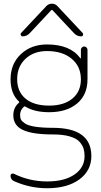

<svg xmlns="http://www.w3.org/2000/svg" viewBox="-20 -794 537 1021"><path d="M241.2 -232.4Q320.3 -232.4 365.2 -270Q410.2 -307.6 410.2 -372.1Q410.2 -440.4 361.3 -481.4Q312.5 -522.5 230.5 -522.5Q159.2 -522.5 115.2 -481Q71.3 -439.5 71.3 -373Q71.3 -306.6 115.7 -269.5Q160.2 -232.4 241.2 -232.4ZM419.9 -618.2Q423.8 -613.3 421.4 -606.9Q418.9 -600.6 412.1 -600.6Q388.7 -600.6 373 -618.2L258.8 -740.2Q255.9 -743.2 252.9 -740.2L138.7 -618.2Q123 -600.6 99.6 -600.6Q93.8 -600.6 90.8 -606.9Q87.9 -613.3 91.8 -618.2L226.6 -761.7Q238.3 -774.4 255.9 -774.4Q273.4 -774.4 285.2 -761.7ZM260.7 -79.1Q152.3 -79.1 101.6 -103Q50.8 -127 50.8 -180.7Q50.8 -222.7 81.1 -248Q84 -251 81.1 -253.9Q36.1 -294.9 36.1 -372.1Q36.1 -454.1 90.8 -505.9Q145.5 -557.6 230.5 -557.6Q353.5 -557.6 407.2 -484.4Q408.2 -483.4 409.2 -483.4Q410.2 -483.4 410.2 -484.4V-529.3Q410.2 -536.1 415.5 -541.5Q420.9 -546.9 427.7 -546.9Q434.6 -546.9 439.9 -541.5Q445.3 -536.1 445.3 -529.3V-372.1Q445.3 -290 390.1 -243.7Q335 -197.3 241.2 -197.3Q163.1 -197.3 114.3 -227.5Q110.4 -229.5 107.4 -226.6Q86.9 -209 86.9 -182.6Q86.9 -167 91.8 -157.7Q96.7 -148.4 113.3 -137.2Q129.9 -126 167.5 -120.1Q205.1 -114.3 260.7 -114.3Q465.8 -114.3 465.8 36.1Q465.8 113.3 401.9 160.2Q337.9 207 230.5 207Q138.7 207 53.7 168.9Q36.1 160.2 36.1 140.6Q36.1 133.8 42 130.4Q47.9 127 53.7 129.9Q136.7 170.9 230.5 170.9Q323.2 170.9 376.5 133.8Q429.7 96.7 429.7 36.1Q429.7 13.7 424.3 -3.9Q418.9 -21.5 403.3 -39.6Q387.7 -57.6 351.6 -68.4Q315.4 -79.1 260.7 -79.1Z"/></svg>

Font: Gen Jyuu Gothic ExtraLight
Style: Regular
Weight: 100
Designer: [Source Han Sans]
Ryoko NISHIZUKA  (kana & ideographs); Paul D. Hunt (Latin, Greek & Cyrillic); Wenlong ZHANG  (bopomofo
Version: Version 1.002.20150607